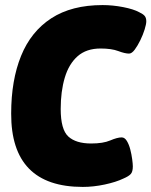

<svg xmlns="http://www.w3.org/2000/svg" viewBox="-20 -728 596 756"><path d="M306 8Q23 8 24 -281Q24 -412 63 -508Q102 -604 182 -656Q262 -708 384 -708Q424 -708 465 -700Q506 -692 528 -680Q543 -673 549.5 -665.5Q556 -658 556 -644Q556 -633 549.5 -612Q543 -591 532.5 -569.5Q522 -548 510.5 -532.5Q499 -517 488 -517Q472 -517 445.5 -527Q419 -537 376 -537Q320 -537 285.5 -506.5Q251 -476 235 -422Q219 -368 219 -299Q219 -218 249 -190.5Q279 -163 339 -163Q386 -163 414 -175Q442 -187 459 -187Q471 -187 479.5 -173Q488 -159 493 -139.5Q498 -120 500.5 -101Q503 -82 503 -73Q503 -52 495 -43Q487 -34 466 -25Q437 -11 392.5 -1.5Q348 8 306 8Z"/></svg>

Font: Asap Semi Condensed Semi Condensed Black
Style: Italic
Weight: 900
Width: 4
Italic angle: -6°
Designer: Pablo Cosgaya
Foundry: Omnibus-Type
Version: Version 3.001; ttfautohint (v1.8.4.7-5d5b)